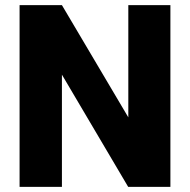

<svg xmlns="http://www.w3.org/2000/svg" viewBox="-20 -731 744 751"><path d="M646.5 0H481.4L222.2 -439V0H56.6V-710.9H222.2L481.9 -272V-710.9H646.5Z"/></svg>

Font: Heebo ExtraBold
Style: Regular
Weight: 800
Designer: Oded Ezer
Foundry: Ezer Type House
Version: Version 3.100